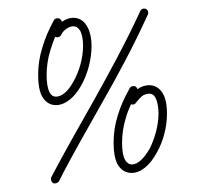

<svg xmlns="http://www.w3.org/2000/svg" viewBox="-20 -390 484 453"><path d="M101 28C99 33 101 39 105 42C110 44 116 42 119 38C150 -24 185 -83 220 -146C256 -209 293 -277 329 -356C331 -361 329 -367 324 -369C319 -371 313 -369 311 -364C275 -286 238 -219 203 -156C167 -92 133 -33 101 28ZM172 -189C187 -216 196 -250 196 -282C196 -298 193 -314 187 -325C180 -339 169 -348 153 -348C144 -348 135 -345 127 -339H126C125 -342 123 -344 121 -346C116 -348 110 -347 107 -342C95 -320 86 -299 80 -278C73 -256 70 -235 70 -213C70 -191 73 -175 79 -163C87 -149 98 -142 112 -142C134 -142 156 -160 172 -189ZM97 -172C92 -182 90 -196 90 -213C90 -233 93 -253 99 -272C102 -282 106 -293 110 -303C115 -301 121 -302 124 -307C127 -314 132 -319 138 -323C143 -326 148 -328 153 -328C161 -328 166 -323 170 -316C174 -307 176 -295 176 -282C176 -253 167 -222 154 -199C143 -178 128 -162 112 -162C105 -162 100 -166 97 -172ZM350 -30C365 -56 374 -90 374 -122C374 -138 372 -154 366 -166C359 -180 348 -189 332 -189C323 -189 313 -186 305 -180H304C304 -182 302 -184 300 -186C295 -188 289 -187 286 -182C274 -160 264 -139 258 -118C251 -96 248 -75 248 -53C248 -31 251 -15 257 -3C265 11 276 18 291 18C312 18 334 0 350 -30ZM275 -13C270 -22 268 -36 268 -53C268 -73 271 -93 277 -112C280 -123 284 -133 289 -144C294 -142 299 -144 301 -148C306 -154 311 -160 316 -164C321 -167 326 -169 332 -169C340 -169 345 -164 348 -157C352 -148 354 -135 354 -122C354 -94 345 -63 333 -39C321 -19 307 -2 291 -2C284 -2 279 -6 275 -13Z"/></svg>

Font: Mistral SingleLine OTF-SVG Regular
Style: Regular
Weight: 300
Designer: François Chastanet, Élisa Garzelli, Anais Alves, Morgane Autin
Foundry: institut supérieur des arts et du design Toulouse / isdaT
Version: Version 1.000;hotconv 1.0.117;makeotfexe 2.5.65602 DEVELOPME